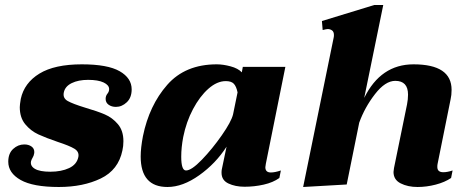

<svg xmlns="http://www.w3.org/2000/svg" viewBox="-20 -737 1881 767"><path d="M13 -91Q13 -124 32.5 -142Q52 -160 77 -160Q94 -160 105.5 -152Q117 -144 117 -130Q117 -125 116 -122Q115 -115 110.5 -107.5Q106 -100 104 -93Q100 -74 119.5 -62.5Q139 -51 181 -51Q225 -51 256 -65.5Q287 -80 293 -110Q297 -131 277 -143Q257 -155 211 -170Q164 -186 133.5 -200Q103 -214 81 -240.5Q59 -267 59 -309Q59 -318 63 -342Q77 -406 137.5 -443Q198 -480 307 -480Q410 -480 458 -452.5Q506 -425 506 -380Q506 -347 486.5 -328.5Q467 -310 443 -310Q426 -310 414 -318.5Q402 -327 402 -342Q402 -354 409 -362.5Q416 -371 416 -381Q416 -397 394 -407.5Q372 -418 332 -418Q293 -418 266.5 -405Q240 -392 235 -368Q230 -345 250.5 -333.5Q271 -322 320 -307Q368 -293 398.5 -280Q429 -267 451 -241Q473 -215 473 -173Q473 -153 469 -136Q453 -58 382.5 -24Q312 10 215 10Q112 10 62.5 -18Q13 -46 13 -91Z M542 -112Q542 -146 551 -193Q576 -316 648 -398Q720 -480 846 -480Q871 -480 901 -472Q931 -464 946 -448L950 -470H1120L1042 -83Q1040 -73 1040 -69Q1040 -48 1062 -48Q1078 -48 1102 -56L1096 -26Q1071 -8 1033.5 0.5Q996 9 957 9Q920 9 892.5 -4Q865 -17 865 -47Q865 -55 866 -60L885 -151Q842 -84 776 -37Q710 10 649 10Q542 10 542 -112ZM911 -280 929 -368Q924 -392 914 -402.5Q904 -413 882 -413Q847 -413 812.5 -382.5Q778 -352 751 -301Q724 -250 712 -190Q704 -148 704 -111Q704 -56 723 -56Q745 -56 786.5 -99Q828 -142 866 -196.5Q904 -251 911 -280Z M1788 -56 1782 -26Q1757 -9 1720.5 0.5Q1684 10 1648 10Q1609 10 1580.5 -4.5Q1552 -19 1552 -50Q1552 -54 1554 -66L1606 -320Q1610 -340 1610 -359Q1610 -414 1559 -414Q1519 -414 1478 -361Q1437 -308 1415 -247L1365 0L1191 10L1313 -587Q1314 -591 1314 -597Q1314 -610 1306.5 -615.5Q1299 -621 1289 -621Q1285 -621 1269 -617L1266 -653L1475 -717H1511L1435 -346Q1501 -480 1632 -480Q1784 -480 1784 -378Q1784 -357 1780 -340L1728 -82Q1727 -78 1727 -70Q1727 -49 1751 -49Q1767 -49 1788 -56Z"/></svg>

Font: Taviraj
Style: Bold Italic
Weight: 700
Italic angle: -12°
Designer: Katatrad Team
Foundry: CadsonDemak
Version: Version 1.001